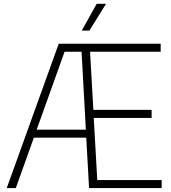

<svg xmlns="http://www.w3.org/2000/svg" viewBox="-20 -964 875 984"><path d="M14.5 0 281 -740H803.5V-699H441.5L458.5 -401H757V-359.5H460.5L478.5 -41H808.5V0H436.5L422 -258.5H153.5L61 0ZM311 -699 168 -299.5H420L398 -699ZM399 -807 475.5 -944.5H523.5L438 -807Z"/></svg>

Font: Encode Sans SemiCondensed SemiCondensed ExtraLight
Style: Regular
Weight: 200
Width: 4
Designer: Multiple Designers
Foundry: Impallari Type
Version: Version 3.000; ttfautohint (v1.8.3) -l 8 -r 50 -G 200 -x 14 